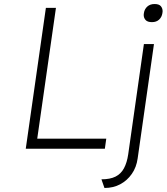

<svg xmlns="http://www.w3.org/2000/svg" viewBox="-20 -739 828 954"><path d="M108 0 208 -700H258L165 -50H508L501 0ZM735 -629Q713 -629 703.5 -639.5Q694 -650 694 -665Q694 -669 695 -674Q698 -694 712 -706.5Q726 -719 748 -719Q770 -719 779 -708.5Q788 -698 788 -683Q788 -679 787 -674Q784 -654 770.5 -641.5Q757 -629 735 -629ZM499 195 484 152Q527 152 554 138.5Q581 125 596 97Q611 69 617 28L695 -520H745L664 48Q658 92 635 125Q612 158 577.5 176.5Q543 195 499 195Z"/></svg>

Font: Lexend ExtLt
Style: Italic
Weight: 250
Italic angle: -8.13011°
Designer: Bonnie Shaver-Troup, Thomas Jockin
Foundry: Lexend
Version: Version 1.007